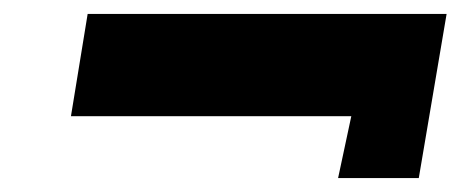

<svg xmlns="http://www.w3.org/2000/svg" viewBox="-20 -431 680 276"><path d="M82 -264H485L466 -175H582L622 -411H106Z"/></svg>

Font: Jost ExtraBold
Style: Italic
Weight: 800
Italic angle: -5°
Version: Version 3.710